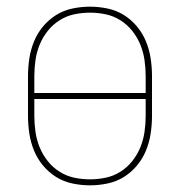

<svg xmlns="http://www.w3.org/2000/svg" viewBox="-20 -548 540 576"><path d="M250 8Q224 8 197.5 2.5Q171 -3 148.5 -17Q126 -31 109 -51.5Q92 -72 82 -96.5Q72 -121 68 -147.5Q64 -174 64 -200V-320Q64 -346 68 -372.5Q72 -399 82 -423.5Q92 -448 109 -468.5Q126 -489 148.5 -503Q171 -517 197.5 -522.5Q224 -528 250 -528Q276 -528 302.5 -522.5Q329 -517 351.5 -503Q374 -489 391 -468.5Q408 -448 418 -423.5Q428 -399 432 -372.5Q436 -346 436 -320V-200Q436 -174 432 -147.5Q428 -121 418 -96.5Q408 -72 391 -51.5Q374 -31 351.5 -17Q329 -3 302.5 2.5Q276 8 250 8ZM83 -269H417V-320Q417 -344 413.5 -368Q410 -392 401 -414Q392 -436 377 -455Q362 -474 341.5 -487Q321 -500 297.5 -505Q274 -510 250 -510Q226 -510 202.5 -505Q179 -500 158.5 -487Q138 -474 123 -455Q108 -436 99 -414Q90 -392 86.5 -368Q83 -344 83 -320ZM250 -10Q274 -10 297.5 -15Q321 -20 341.5 -33Q362 -46 377 -65Q392 -84 401 -106Q410 -128 413.5 -152Q417 -176 417 -200V-251H83V-200Q83 -176 86.5 -152Q90 -128 99 -106Q108 -84 123 -65Q138 -46 158.5 -33Q179 -20 202.5 -15Q226 -10 250 -10Z"/></svg>

Font: Iosevka Term Curly Thin
Style: Regular
Weight: 100
Designer: Belleve Invis
Foundry: Belleve Invis
Version: Version 32.3.0